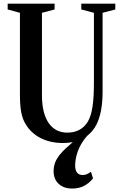

<svg xmlns="http://www.w3.org/2000/svg" viewBox="-20 -782 679 1064"><path d="M328 10.5C348 10.5 366.5 9 383.5 5.5C331 52.5 277 93 277 167C277 229 322 263 379 263C430.5 263 465.5 243 495.5 206.5L484 170C466 182.5 453.5 188 438.5 188C412 188 396.5 172 396.5 134.5C396.5 97.5 409.5 29 464.5 -30.5C484.5 -46 501 -66 514 -90.5C536.5 -134.5 548.5 -195 548.5 -273V-711L619 -729.5V-761.5H430.5V-729.5L500.5 -711V-325C500.5 -213 490.5 -149 467 -108.5C443 -68 404 -47 353 -47C264.5 -47 212.5 -121 212.5 -253V-711L282.5 -729.5V-761.5H22.5V-729.5L90.5 -711V-257.5C90.5 -175 100 -128.5 123.5 -91.5C163.5 -26.5 236.5 10.5 328 10.5Z"/></svg>

Font: Libre Caslon Condensed SemiBold
Style: Regular
Weight: 600
Designer: Pablo Impallari, Rodrigo Fuenzalida, Katja Schimmel, Ertekin Erdin
Foundry: Pablo Impallari, Rodrigo Fuenzalida
Version: Version 2.000;gftools[0.9.33]